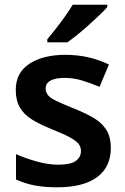

<svg xmlns="http://www.w3.org/2000/svg" viewBox="-20 -786 531 816"><path d="M451 -157Q451 -76 392.5 -33Q334 10 224 10Q167 10 126.5 2Q86 -6 48 -23V-131Q88 -113 137 -99.5Q186 -86 228 -86Q280 -86 302 -102Q324 -118 324 -144Q324 -160 315.5 -172.5Q307 -185 281 -200Q255 -215 202 -236Q150 -257 116 -278Q82 -299 64.5 -329Q47 -359 47 -404Q47 -477 105 -515Q163 -553 258 -553Q308 -553 353 -543Q398 -533 443 -512L403 -417Q365 -433 328.5 -444Q292 -455 255 -455Q215 -455 194.5 -443.5Q174 -432 174 -410Q174 -394 184 -381.5Q194 -369 220.5 -356.5Q247 -344 296 -324Q344 -305 378.5 -284.5Q413 -264 432 -234Q451 -204 451 -157ZM436 -756Q424 -742 403 -722Q382 -702 357.5 -680Q333 -658 309 -638.5Q285 -619 266 -606H181V-619Q197 -638 217 -663.5Q237 -689 256.5 -716.5Q276 -744 289 -766H436Z"/></svg>

Font: Noto Sans Javanese SemiBold
Style: Regular
Weight: 600
Version: Version 2.004